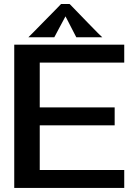

<svg xmlns="http://www.w3.org/2000/svg" viewBox="-20 -919 650 941"><path d="M588.9 -612.3Q588.9 -612.3 588.9 -656.2Q588.9 -700.2 588.9 -700.2Q588.9 -700.2 519.5 -700.2Q449.2 -700.2 359.4 -700.2Q321.3 -700.2 282.2 -700.2Q243.2 -700.2 207 -700.2Q140.6 -700.2 95.7 -700.2Q49.8 -700.2 49.8 -700.2Q49.8 -700.2 49.8 -687.5Q49.8 -675.8 49.8 -653.3Q49.8 -612.3 49.8 -544.9Q49.8 -477.5 49.8 -401.4Q49.8 -351.6 49.8 -300.8Q49.8 -250 49.8 -203.1Q49.8 -116.2 49.8 -57.6Q49.8 2 49.8 2Q49.8 2 120.1 2Q189.5 2 279.3 2Q317.4 2 356.4 2Q395.5 2 431.6 2Q498 2 543.9 2Q588.9 2 588.9 2Q588.9 2 588.9 -42Q588.9 -85.9 588.9 -85.9Q588.9 -85.9 536.1 -85.9Q482.4 -85.9 413.1 -85.9Q383.8 -85.9 353.5 -85.9Q323.2 -85.9 295.9 -85.9Q245.1 -85.9 210 -85.9Q174.8 -85.9 174.8 -85.9Q174.8 -85.9 174.8 -114.3Q174.8 -142.6 174.8 -178.7Q174.8 -224.6 174.8 -264.6Q174.8 -304.7 174.8 -304.7Q174.8 -304.7 222.7 -304.7Q269.5 -304.7 331.1 -304.7Q357.4 -304.7 383.8 -304.7Q411.1 -304.7 434.6 -304.7Q480.5 -304.7 510.7 -304.7Q542 -304.7 542 -304.7Q542 -304.7 542 -348.6Q542 -392.6 542 -392.6Q542 -392.6 495.1 -392.6Q447.3 -392.6 385.7 -392.6Q359.4 -392.6 333 -392.6Q306.6 -392.6 282.2 -392.6Q236.3 -392.6 206.1 -392.6Q174.8 -392.6 174.8 -392.6Q174.8 -392.6 174.8 -421.9Q174.8 -450.2 174.8 -486.3Q174.8 -531.2 174.8 -571.3Q174.8 -612.3 174.8 -612.3Q174.8 -612.3 228.5 -612.3Q281.2 -612.3 350.6 -612.3Q380.9 -612.3 410.2 -612.3Q440.4 -612.3 467.8 -612.3Q518.6 -612.3 553.7 -612.3Q588.9 -612.3 588.9 -612.3ZM300.8 -838.9Q300.8 -838.9 307.6 -826.2Q314.5 -812.5 323.2 -795.9Q334 -775.4 343.8 -755.9Q353.5 -737.3 353.5 -737.3Q353.5 -737.3 353.5 -736.3Q353.5 -736.3 353.5 -736.3Q353.5 -736.3 370.1 -736.3Q386.7 -736.3 408.2 -736.3Q433.6 -736.3 457 -736.3Q481.4 -736.3 481.4 -736.3Q481.4 -736.3 460 -756.8Q439.5 -778.3 413.1 -804.7Q380.9 -837.9 351.6 -868.2Q322.3 -898.4 322.3 -898.4Q322.3 -898.4 321.3 -898.4Q321.3 -899.4 321.3 -899.4Q321.3 -899.4 299.8 -899.4Q279.3 -899.4 279.3 -899.4Q279.3 -899.4 250 -869.1Q220.7 -839.8 188.5 -806.6Q163.1 -780.3 142.6 -759.8Q122.1 -739.3 122.1 -739.3Q122.1 -739.3 120.1 -737.3Q119.1 -736.3 119.1 -736.3Q119.1 -736.3 135.7 -736.3Q151.4 -736.3 172.9 -736.3Q199.2 -736.3 222.7 -736.3Q246.1 -736.3 246.1 -736.3Q246.1 -736.3 252.9 -749Q259.8 -762.7 269.5 -780.3Q280.3 -800.8 291 -820.3Q300.8 -838.9 300.8 -838.9Z"/></svg>

Font: umazing
Style: Display
Weight: 400
Designer: umazing